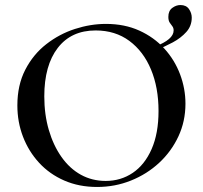

<svg xmlns="http://www.w3.org/2000/svg" viewBox="-20 -731 806 763"><path d="M366 12Q294 12 235.5 -13.5Q177 -39 135.5 -84Q94 -129 71.5 -187.5Q49 -246 49 -312Q49 -393 80.5 -454Q112 -515 164 -555.5Q216 -596 278 -616Q340 -636 401 -636Q475 -636 533.5 -609.5Q592 -583 633 -538Q674 -493 695.5 -436Q717 -379 717 -319Q717 -249 689 -189Q661 -129 612.5 -84Q564 -39 500.5 -13.5Q437 12 366 12ZM400 -12Q460 -12 507.5 -44Q555 -76 582.5 -138.5Q610 -201 610 -290Q610 -383 580 -455Q550 -527 494 -568.5Q438 -610 360 -610Q263 -610 209.5 -540.5Q156 -471 156 -348Q156 -276 174 -214.5Q192 -153 224.5 -107Q257 -61 301.5 -36.5Q346 -12 400 -12ZM600 -532 596 -546Q670 -574 670 -610Q670 -620 665 -626.5Q660 -633 654.5 -641Q649 -649 649 -664Q649 -688 664.5 -699.5Q680 -711 697 -711Q720 -711 731 -695Q742 -679 742 -661Q742 -628 720.5 -604Q699 -580 666.5 -562.5Q634 -545 600 -532Z"/></svg>

Font: Cormorant SemiBold
Style: Regular
Weight: 600
Designer: Christian Thalmann (Catharsis Fonts)
Foundry: Catharsis Fonts
Version: Version 4.000